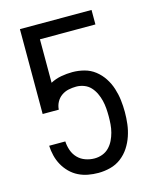

<svg xmlns="http://www.w3.org/2000/svg" viewBox="-112 -812 724 896"><g transform="rotate(-15 250.0 -363.5)"><path d="M252 8Q227 8 202.5 3.5Q178 -1 156 -12Q134 -23 116.5 -40.5Q99 -58 87 -79.5Q75 -101 69 -125.5Q63 -150 62 -174H140Q141 -152 148.5 -130.5Q156 -109 171.5 -93Q187 -77 208.5 -69.5Q230 -62 252 -62Q272 -62 290.5 -69Q309 -76 322.5 -90Q336 -104 344.5 -121.5Q353 -139 358 -158Q363 -177 364.5 -196.5Q366 -216 366 -235Q366 -255 364.5 -274Q363 -293 358.5 -311.5Q354 -330 345.5 -348Q337 -366 324 -380Q311 -394 292.5 -401Q274 -408 255 -408Q236 -408 217.5 -404Q199 -400 183.5 -389Q168 -378 159 -361Q150 -344 149 -325H71V-735H417V-665H149V-455Q173 -468 200.5 -473Q228 -478 255 -478Q284 -478 312.5 -470.5Q341 -463 364 -445Q387 -427 403 -402.5Q419 -378 428 -350Q437 -322 440.5 -293Q444 -264 444 -235Q444 -206 440.5 -177Q437 -148 427.5 -120Q418 -92 402 -67.5Q386 -43 362.5 -25Q339 -7 310 0.5Q281 8 252 8Z"/></g></svg>

Font: Iosevka
Style: Regular
Weight: 400
Monospace: yes
Designer: Belleve Invis
Foundry: Belleve Invis
Version: Version 33.2.3; ttfautohint (v1.8.4)